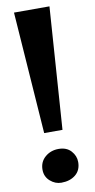

<svg xmlns="http://www.w3.org/2000/svg" viewBox="-99 -931 487 981"><g transform="rotate(-10 144.5 -441.0)"><path d="M233 -890 189 -257H94L49 -890ZM53 -74Q53 -114.5 82 -139.5Q111 -164.5 152 -164.5Q193.5 -164.5 216.5 -139Q239.5 -113.5 239.5 -81.5Q239.5 -39 210.8 -15.5Q182 8 137 8Q105 8 79 -15Q53 -38 53 -74Z"/></g></svg>

Font: Merriweather 24pt SemiCondensed Black
Style: Regular
Weight: 900
Width: 4
Designer: Eben Sorkin
Foundry: Eben Sorkin
Version: Version 2.100